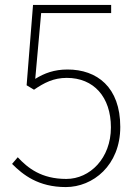

<svg xmlns="http://www.w3.org/2000/svg" viewBox="-20 -746 561 779"><path d="M247 13C357 13 468 -75 468 -231C468 -393 373 -464 254 -464C200 -464 160 -449 123 -426L147 -693H431V-726H114L88 -400L118 -382C159 -410 197 -430 251 -430C360 -430 430 -353 430 -229C430 -104 345 -20 249 -20C148 -20 93 -64 52 -108L29 -81C73 -37 135 13 247 13Z"/></svg>

Font: Source Han Sans JP ExtraLight
Style: Regular
Weight: 250
Designer: Ryoko NISHIZUKA 西塚涼子 (kana, bopomofo & ideographs); Paul D. Hunt (Latin, Greek & Cyrillic); Sandoll Communications 산돌커뮤니
Foundry: Adobe
Version: Version 2.001;hotconv 1.0.107;makeotfexe 2.5.65593